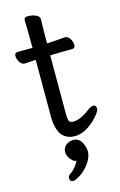

<svg xmlns="http://www.w3.org/2000/svg" viewBox="-135 -707 630 1012"><g transform="rotate(-15 180.0 -200.5)"><path d="M135 250Q115 250 115 230Q115 220 123 213Q142 201 157.5 182Q173 163 177 151Q163 151 155 141Q131 119 131 93.5Q131 68 149 54.5Q167 41 190 41Q213 41 228.5 61Q244 81 248 116Q248 153 218 191Q188 229 146 247Q140 250 135 250ZM204 24Q107 24 107 -110V-418L47 -414Q30 -414 19.5 -431Q9 -448 9 -465.5Q9 -483 26 -483H107Q107 -556 105 -635Q105 -651 126.5 -651Q148 -651 168.5 -642.5Q189 -634 189 -617Q187 -552 187 -486Q233 -488 285 -493Q302 -493 313 -476Q324 -459 324 -441Q324 -423 307 -423Q259 -423 187 -421V-108Q187 -70 192.5 -61Q198 -52 214 -52Q254 -52 306 -92Q325 -106 337 -106Q353 -106 353 -86Q353 -66 306 -22Q254 24 204 24Z"/></g></svg>

Font: LXGW WenKai Lite
Style: Bold
Weight: 700
Designer: LXGW / Fontworks Inc.
Foundry: LXGW / Fontworks Inc.
Version: Version 1.330;April 28, 2024